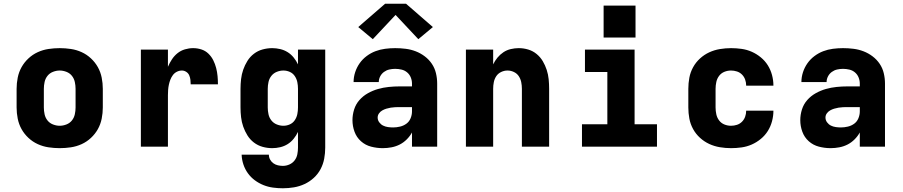

<svg xmlns="http://www.w3.org/2000/svg" viewBox="-20 -786 4840 1029"><path d="M300 8Q270 8 240 3.5Q210 -1 182.5 -13.5Q155 -26 132.5 -47Q110 -68 95.5 -94Q81 -120 75 -150Q69 -180 69 -210V-310Q69 -340 75 -370Q81 -400 95.5 -426Q110 -452 132.5 -473Q155 -494 182.5 -506.5Q210 -519 240 -523.5Q270 -528 300 -528Q330 -528 360 -523.5Q390 -519 417.5 -506.5Q445 -494 467.5 -473Q490 -452 504.5 -426Q519 -400 525 -370Q531 -340 531 -310V-210Q531 -180 525 -150Q519 -120 504.5 -94Q490 -68 467.5 -47Q445 -26 417.5 -13.5Q390 -1 360 3.5Q330 8 300 8ZM300 -112Q318 -112 336 -119Q354 -126 365.5 -140.5Q377 -155 381 -173.5Q385 -192 385 -210V-310Q385 -328 381 -346.5Q377 -365 365.5 -379.5Q354 -394 336 -401Q318 -408 300 -408Q282 -408 264 -401Q246 -394 234.5 -379.5Q223 -365 219 -346.5Q215 -328 215 -310V-210Q215 -192 219 -173.5Q223 -155 234.5 -140.5Q246 -126 264 -119Q282 -112 300 -112Z M735 0V-520H880V-428Q889 -449 901.5 -468Q914 -487 931.5 -501Q949 -515 971 -521.5Q993 -528 1015 -528Q1038 -528 1059.5 -521Q1081 -514 1097 -498.5Q1113 -483 1123 -463Q1133 -443 1138.5 -421.5Q1144 -400 1146 -378Q1148 -356 1148 -334H1002Q1002 -346 1000.5 -358.5Q999 -371 994 -382.5Q989 -394 978 -401Q967 -408 955 -408Q941 -408 928 -401.5Q915 -395 906.5 -383.5Q898 -372 893 -359Q888 -346 885 -332Q882 -318 881 -304Q880 -290 880 -276V0Z M1496 223Q1470 223 1443.5 219.5Q1417 216 1392 206Q1367 196 1345.5 180Q1324 164 1308.5 142.5Q1293 121 1284.5 95.5Q1276 70 1275 43H1421Q1421 57 1427.5 69Q1434 81 1445 89Q1456 97 1469.5 100Q1483 103 1496 103Q1514 103 1531 95.5Q1548 88 1559 73.5Q1570 59 1573.5 41Q1577 23 1577 5V-79Q1568 -60 1554 -42.5Q1540 -25 1521.5 -13.5Q1503 -2 1481.5 3Q1460 8 1439 8Q1413 8 1387.5 1Q1362 -6 1341 -22Q1320 -38 1306 -60.5Q1292 -83 1283.5 -107.5Q1275 -132 1272 -158Q1269 -184 1269 -210V-310Q1269 -336 1272 -362Q1275 -388 1283.5 -412.5Q1292 -437 1306 -459.5Q1320 -482 1341 -498Q1362 -514 1387.5 -521Q1413 -528 1439 -528Q1460 -528 1481.5 -523Q1503 -518 1521.5 -506.5Q1540 -495 1554 -477.5Q1568 -460 1577 -441V-520H1723V5Q1723 35 1717.5 64.5Q1712 94 1698 120.5Q1684 147 1661.5 167.5Q1639 188 1612 200.5Q1585 213 1555.5 218Q1526 223 1496 223ZM1499 -112Q1517 -112 1533.5 -119.5Q1550 -127 1560 -142Q1570 -157 1573.5 -174.5Q1577 -192 1577 -210V-310Q1577 -328 1573.5 -345.5Q1570 -363 1560 -378Q1550 -393 1533.5 -400.5Q1517 -408 1499 -408Q1481 -408 1463.5 -401Q1446 -394 1434.5 -379.5Q1423 -365 1419 -346.5Q1415 -328 1415 -310V-210Q1415 -192 1419 -173.5Q1423 -155 1434.5 -140.5Q1446 -126 1463.5 -119Q1481 -112 1499 -112Z M2032 8H2031Q2000 8 1969 0Q1938 -8 1914.5 -29Q1891 -50 1880 -80Q1869 -110 1869 -142Q1869 -171 1878 -199.5Q1887 -228 1906.5 -250Q1926 -272 1952 -286.5Q1978 -301 2006 -309Q2034 -317 2063.5 -320Q2093 -323 2122 -323H2188V-338Q2188 -355 2181.5 -371Q2175 -387 2162 -398Q2149 -409 2132 -413Q2115 -417 2098 -417Q2082 -417 2066.5 -413.5Q2051 -410 2038 -400.5Q2025 -391 2017.5 -376.5Q2010 -362 2010 -346H1875Q1875 -373 1883.5 -399Q1892 -425 1907.5 -447Q1923 -469 1945 -485.5Q1967 -502 1992 -511.5Q2017 -521 2044 -524.5Q2071 -528 2098 -528Q2126 -528 2154 -524.5Q2182 -521 2208 -511Q2234 -501 2256.5 -484Q2279 -467 2294.5 -444Q2310 -421 2316.5 -393.5Q2323 -366 2323 -338V0H2188V-76Q2177 -56 2160 -39Q2143 -22 2122.5 -11.5Q2102 -1 2078.5 3.5Q2055 8 2032 8ZM2087 -103Q2105 -103 2124 -107.5Q2143 -112 2158 -123Q2173 -134 2180.5 -152Q2188 -170 2188 -189V-212H2122Q2110 -212 2098 -211.5Q2086 -211 2074 -209Q2062 -207 2050.5 -203.5Q2039 -200 2028.5 -194Q2018 -188 2011 -178Q2004 -168 2004 -156Q2004 -142 2012.5 -130.5Q2021 -119 2033 -113Q2045 -107 2059 -105Q2073 -103 2087 -103ZM1978 -576 1900 -641 2044 -766H2156L2300 -641L2222 -576L2100 -706Z M2477 0V-520H2623V-441Q2632 -460 2646 -477Q2660 -494 2678 -506Q2696 -518 2717.5 -523Q2739 -528 2760 -528Q2786 -528 2811 -520.5Q2836 -513 2856 -496.5Q2876 -480 2889 -458Q2902 -436 2910 -411.5Q2918 -387 2920.5 -361.5Q2923 -336 2923 -310V0H2777V-310Q2777 -328 2773.5 -345.5Q2770 -363 2760.5 -377.5Q2751 -392 2734.5 -400Q2718 -408 2700 -408Q2682 -408 2665.5 -400Q2649 -392 2639.5 -377.5Q2630 -363 2626.5 -345.5Q2623 -328 2623 -310V0Z M3099 0V-120H3235V-400H3115V-520H3381V-120H3501V0ZM3215 -585V-756H3386V-585Z M3898 8Q3868 8 3838 3Q3808 -2 3781 -14.5Q3754 -27 3731.5 -47.5Q3709 -68 3694.5 -94.5Q3680 -121 3674.5 -150.5Q3669 -180 3669 -210V-310Q3669 -340 3674.5 -369.5Q3680 -399 3694.5 -425.5Q3709 -452 3731.5 -472.5Q3754 -493 3781 -505.5Q3808 -518 3838 -523Q3868 -528 3898 -528Q3926 -528 3954.5 -524Q3983 -520 4009 -508.5Q4035 -497 4057.5 -478.5Q4080 -460 4095 -436Q4110 -412 4117.5 -384Q4125 -356 4125 -328Q4125 -328 4125 -328Q4125 -328 4125 -327H3979Q3979 -327 3979 -327.5Q3979 -328 3979 -328Q3979 -344 3973.5 -359.5Q3968 -375 3956.5 -386.5Q3945 -398 3929.5 -403Q3914 -408 3898 -408Q3879 -408 3862 -401Q3845 -394 3834 -379.5Q3823 -365 3819 -346.5Q3815 -328 3815 -310V-210Q3815 -192 3819 -173.5Q3823 -155 3834 -140.5Q3845 -126 3862 -119Q3879 -112 3898 -112Q3914 -112 3929.5 -117Q3945 -122 3956.5 -133.5Q3968 -145 3973.5 -160.5Q3979 -176 3979 -192Q3979 -192 3979 -192.5Q3979 -193 3979 -193H4125Q4125 -192 4125 -192Q4125 -192 4125 -192Q4125 -164 4117.5 -136Q4110 -108 4095 -84Q4080 -60 4057.5 -41.5Q4035 -23 4009 -11.5Q3983 0 3954.5 4Q3926 8 3898 8Z M4432 8H4431Q4400 8 4369 0Q4338 -8 4314.5 -29Q4291 -50 4280 -80Q4269 -110 4269 -142Q4269 -171 4278 -199.5Q4287 -228 4306.5 -250Q4326 -272 4352 -286.5Q4378 -301 4406 -309Q4434 -317 4463.5 -320Q4493 -323 4522 -323H4588V-338Q4588 -355 4581.5 -371Q4575 -387 4562 -398Q4549 -409 4532 -413Q4515 -417 4498 -417Q4482 -417 4466.5 -413.5Q4451 -410 4438 -400.5Q4425 -391 4417.5 -376.5Q4410 -362 4410 -346H4275Q4275 -373 4283.5 -399Q4292 -425 4307.5 -447Q4323 -469 4345 -485.5Q4367 -502 4392 -511.5Q4417 -521 4444 -524.5Q4471 -528 4498 -528Q4526 -528 4554 -524.5Q4582 -521 4608 -511Q4634 -501 4656.5 -484Q4679 -467 4694.5 -444Q4710 -421 4716.5 -393.5Q4723 -366 4723 -338V0H4588V-76Q4577 -56 4560 -39Q4543 -22 4522.5 -11.5Q4502 -1 4478.5 3.5Q4455 8 4432 8ZM4487 -103Q4505 -103 4524 -107.5Q4543 -112 4558 -123Q4573 -134 4580.5 -152Q4588 -170 4588 -189V-212H4522Q4510 -212 4498 -211.5Q4486 -211 4474 -209Q4462 -207 4450.5 -203.5Q4439 -200 4428.5 -194Q4418 -188 4411 -178Q4404 -168 4404 -156Q4404 -142 4412.5 -130.5Q4421 -119 4433 -113Q4445 -107 4459 -105Q4473 -103 4487 -103Z"/></svg>

Font: Iosevka SS04 Heavy Extended
Style: Regular
Weight: 900
Width: 7
Monospace: yes
Designer: Belleve Invis
Foundry: Belleve Invis
Version: Version 19.0.0; ttfautohint (v1.8.4)